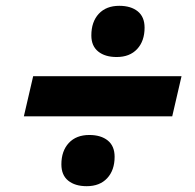

<svg xmlns="http://www.w3.org/2000/svg" viewBox="-20 -659 670 660"><path d="M381 -463Q341 -463 317.5 -482Q294 -501 294 -537Q294 -584 319.5 -611.5Q345 -639 390 -639Q430 -639 453.5 -620Q477 -601 477 -564Q477 -518 451.5 -490.5Q426 -463 381 -463ZM604 -397 572 -259H62L94 -397ZM278 -19Q238 -19 214.5 -38Q191 -57 191 -94Q191 -140 216.5 -167.5Q242 -195 287 -195Q327 -195 350.5 -176Q374 -157 374 -120Q374 -74 348.5 -46.5Q323 -19 278 -19Z"/></svg>

Font: Work Sans ExtraBold
Style: Italic
Weight: 800
Italic angle: -13°
Designer: Wei Huang
Foundry: Wei Huang
Version: Version 2.012; ttfautohint (v1.8.3)